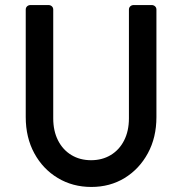

<svg xmlns="http://www.w3.org/2000/svg" viewBox="-20 -728 724 761"><path d="M342 13Q268 13 209 -22.5Q150 -58 116 -120.5Q82 -183 82 -264V-690Q82 -698 87.5 -703Q93 -708 101 -708H172Q180 -708 185.5 -703Q191 -698 191 -690V-259Q191 -209 210 -171.5Q229 -134 263 -113.5Q297 -93 341 -93Q385 -93 419 -113.5Q453 -134 472 -171.5Q491 -209 491 -259V-690Q491 -698 496.5 -703Q502 -708 510 -708H581Q589 -708 594.5 -703Q600 -698 600 -690V-264Q600 -183 566 -120.5Q532 -58 474 -22.5Q416 13 342 13Z"/></svg>

Font: Miriam Libre SemiBold
Style: Regular
Weight: 600
Version: Version 2.000